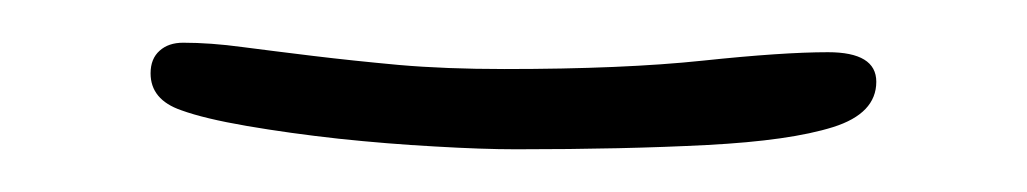

<svg xmlns="http://www.w3.org/2000/svg" viewBox="-20 -263 476 89"><path d="M219.2 -193.8Q203.6 -193.8 181.6 -195.1Q159.7 -196.3 137 -198.7Q114.3 -201.2 94.5 -204.6Q74.7 -208 64 -211.9Q49.8 -216.8 49.8 -229Q49.8 -235.8 54 -239.5Q58.1 -243.2 64.9 -243.2Q77.6 -243.2 92.3 -241.2Q106.9 -239.3 125 -237.1Q143.1 -234.9 164.8 -232.9Q186.5 -231 213.9 -231Q269 -231 305.9 -234.9Q342.8 -238.8 363.8 -238.8Q386.2 -238.8 386.2 -225.1Q386.2 -210.4 366.2 -204.1Q346.2 -197.8 307.9 -195.8Q269.5 -193.8 219.2 -193.8Z"/></svg>

Font: Henny Penny
Style: Regular
Weight: 400
Version: Version 1.001